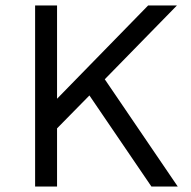

<svg xmlns="http://www.w3.org/2000/svg" viewBox="-20 -680 696 700"><path d="M306 -332 188 -212V0H108V-660H188V-320L520 -660H625L362 -391L628 0H532Z"/></svg>

Font: Work Sans
Style: Regular
Weight: 400
Designer: Wei Huang
Foundry: Wei Huang
Version: Version 1.500; ttfautohint (v1.6)